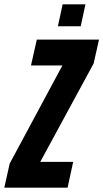

<svg xmlns="http://www.w3.org/2000/svg" viewBox="-46 -872 480 892"><path d="M-26 0 -1 -112 244 -568H98L125 -688H414L389 -577L141 -120H294L268 0ZM223 -750 245 -852H351L329 -750Z"/></svg>

Font: Saira ExtraCondensed ExtraBold
Style: Italic
Weight: 800
Width: 2
Italic angle: -12°
Designer: Hector Gatti with collaboration of the Omnibus-Type team
Foundry: Omnibus-Type
Version: Version 1.101